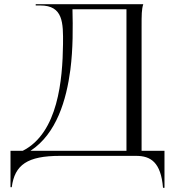

<svg xmlns="http://www.w3.org/2000/svg" viewBox="-20 -742 853 914"><path d="M763 -24H654V-612C654 -672 654 -697 662 -722H150V-716H172C281 -716 281 -633 280 -532C278 -364 257 -109 88 -24H30V149H36C50 42 111 0 266 0H628C697 0 746 30 756 152H763ZM125 -24C250 -106 296 -267 315 -410C328 -511 327 -613 325 -698H582V-24Z"/></svg>

Font: Sinistre
Style: Regular
Weight: 400
Designer: Jules Durand
Foundry: Collletttivo
Version: Version 69.420;Glyphs 3.2 (3217)